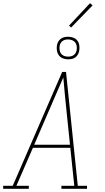

<svg xmlns="http://www.w3.org/2000/svg" viewBox="-38 -1187 658 1207"><path d="M-18 0V-19H42L353 -735H377L451 -19H509V0H348V-19H429L404 -258H169L65 -19H143V0ZM177 -277H402L380 -490Q375 -543 369.5 -595.5Q364 -648 360 -700Q337 -648 314.5 -595Q292 -542 269 -490ZM390 -814Q373 -814 357.5 -820Q342 -826 332.5 -838.5Q323 -851 320 -868Q317 -885 320 -902Q322 -914 328 -925Q334 -936 344.5 -943.5Q355 -951 367 -953.5Q379 -956 390 -956Q407 -956 423 -950Q439 -944 448.5 -931.5Q458 -919 460.5 -902Q463 -885 460 -868Q458 -856 452 -845Q446 -834 436 -826.5Q426 -819 414 -816.5Q402 -814 390 -814ZM390 -831Q399 -831 408 -833Q417 -835 425 -840.5Q433 -846 437.5 -854.5Q442 -863 444 -872Q446 -885 444 -898Q442 -911 434.5 -920.5Q427 -930 415 -934.5Q403 -939 390 -939Q381 -939 372 -937Q363 -935 355.5 -929.5Q348 -924 343 -915.5Q338 -907 337 -898Q335 -885 337 -872Q339 -859 346 -849.5Q353 -840 365 -835.5Q377 -831 390 -831ZM409 -1014 396 -1026 528 -1167 544 -1153Z"/></svg>

Font: Iosevka Slab Thin Extended
Style: Italic
Weight: 100
Width: 7
Italic angle: -9°
Monospace: yes
Designer: Belleve Invis
Foundry: Belleve Invis
Version: Version 11.1.0; ttfautohint (v1.8.3)